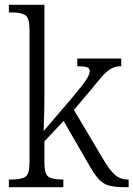

<svg xmlns="http://www.w3.org/2000/svg" viewBox="-20 -780 556 800"><path d="M17 0V-32H29Q69 -32 86 -43.5Q103 -55 103 -105V-656Q103 -705 85.5 -716.5Q68 -728 32 -728H17V-760H165V-374Q165 -354 164.5 -325.5Q164 -297 163 -271.5Q162 -246 162 -234L285 -378Q328 -429 341 -450.5Q354 -472 354 -484Q354 -496 341.5 -500Q329 -504 302 -504V-536H485V-504Q462 -504 445 -495Q428 -486 409.5 -466Q391 -446 364 -412L288 -322L408 -120Q435 -73 458 -52.5Q481 -32 512 -32H516V0H504Q460 0 435 -6.5Q410 -13 390.5 -34.5Q371 -56 345 -103L245 -276L165 -191V-102Q165 -54 182.5 -43Q200 -32 239 -32H244V0Z"/></svg>

Font: Noto Serif Tamil SemiCondensed Light
Style: Regular
Weight: 300
Width: 4
Designer: Indian Type Foundry, Tom Grace, and the Monotype Design Team
Foundry: Monotype Imaging Inc.
Version: Version 2.004; ttfautohint (v1.8.4.7-5d5b)